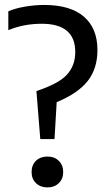

<svg xmlns="http://www.w3.org/2000/svg" viewBox="-20 -770 448 796"><path d="M147 -193.5 131 -392.5Q223.5 -423 257.8 -460.8Q292 -498.5 292 -554.5Q292 -671.5 153 -671.5Q78.5 -671.5 14.5 -645V-723Q42.5 -735.5 83.5 -742.5Q124.5 -749.5 163 -749.5Q271.5 -749.5 327.8 -701Q384 -652.5 384 -562.5Q384 -486 343.8 -434.5Q303.5 -383 215 -346.5L206 -193.5ZM176.5 7Q148 7 129.5 -10.5Q111 -28 111 -56.5Q111 -86 129.2 -103.5Q147.5 -121 176.5 -121Q206 -121 224 -103Q242 -85 242 -56.5Q242 -28.5 223.8 -10.8Q205.5 7 176.5 7Z"/></svg>

Font: Encode Sans Condensed Medium
Style: Regular
Weight: 500
Width: 3
Designer: Multiple Designers
Foundry: Impallari Type
Version: Version 3.000; ttfautohint (v1.8.3) -l 8 -r 50 -G 200 -x 14 